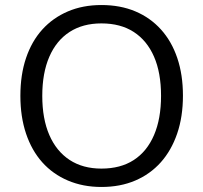

<svg xmlns="http://www.w3.org/2000/svg" viewBox="-20 -734 807 763"><path d="M383 9Q310 9 250 -16.5Q190 -42 148 -89Q106 -136 83.5 -203Q61 -270 61 -353Q61 -437 83.5 -503.5Q106 -570 148 -616.5Q190 -663 249.5 -688.5Q309 -714 383 -714Q458 -714 517.5 -689Q577 -664 619.5 -617Q662 -570 684.5 -503.5Q707 -437 707 -354Q707 -270 684 -203Q661 -136 619 -89Q577 -42 517.5 -16.5Q458 9 383 9ZM383 -64Q459 -64 511.5 -98Q564 -132 592 -197Q620 -262 620 -353Q620 -445 592 -509Q564 -573 511.5 -607Q459 -641 383 -641Q309 -641 256.5 -607Q204 -573 176 -508.5Q148 -444 148 -353Q148 -262 176 -197.5Q204 -133 256.5 -98.5Q309 -64 383 -64Z"/></svg>

Font: NunitoSans1
Style: Book
Weight: 400
Designer: Vernon Adams
Foundry: Vernon Adams
Version: Version 3.101;gftools[0.9.27]